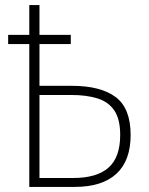

<svg xmlns="http://www.w3.org/2000/svg" viewBox="-20 -734 584 754"><path d="M135 -714V-597H258V-561H135V-397H262Q375 -397 434 -353Q493 -309 493 -204Q493 -103 437 -51.5Q381 0 274 0H95V-561H12V-597H95V-714ZM260 -361H135V-35H267Q360 -35 406 -75.5Q452 -116 452 -204Q452 -266 429 -300Q406 -334 363 -347.5Q320 -361 260 -361Z"/></svg>

Font: Noto Sans Disp ExtLt
Style: Regular
Weight: 200
Designer: Monotype Design Team
Foundry: Monotype Imaging Inc.
Version: Version 2.000;GOOG;noto-source:20170915:90ef993387c0